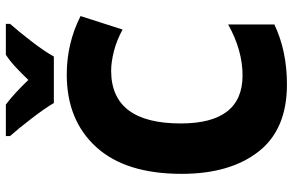

<svg xmlns="http://www.w3.org/2000/svg" viewBox="-188 -778 977 640"><g transform="rotate(-90 300.0 -458.5)"><path d="M338 10Q450 10 538 -32V-186Q452 -138 368 -138Q208 -138 208 -344Q208 -576 384 -576Q412 -576 448 -567Q484 -558 521 -538L566 -678Q475 -724 371 -724Q219 -724 129.5 -626Q40 -528 40 -341Q40 -180 114 -85Q188 10 338 10ZM276 -767H431Q448 -798 482 -842Q516 -886 540 -913V-927H437Q417 -914 396.5 -895Q376 -876 353 -852Q331 -875 311 -893.5Q291 -912 271 -927H166V-913Q191 -885 225.5 -840Q260 -795 276 -767Z"/></g></svg>

Font: Noto Sans Mono Extra
Style: Regular
Weight: 800
Designer: Monotype Design Team
Foundry: Monotype Imaging Inc.
Version: Version 1.900